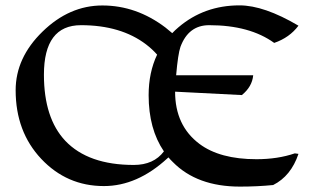

<svg xmlns="http://www.w3.org/2000/svg" viewBox="-20 -689 1159 719"><path d="M625 -564.9Q635.7 -576.2 648.4 -586.9Q744.6 -668.9 877 -668.9Q968.8 -668.9 1097.7 -592.8Q1064 -547.9 1006.8 -528.3Q915 -594.7 763.2 -594.7Q686 -594.7 655.8 -513.7Q646.5 -486.8 639.6 -407.2H928.2Q924.3 -364.3 885.7 -333L635.7 -345.7Q635.7 -218.8 726.6 -150.4Q803.2 -92.8 940.4 -92.8Q1020 -92.8 1084 -114.7L1097.7 -112.8Q1069.8 -29.8 1002.9 3.9Q943.4 9.8 878.4 9.8Q717.8 9.8 627.4 -82Q618.7 -90.3 610.8 -99.6Q608.9 -97.7 606.4 -95.7Q493.7 7.8 369.1 7.8Q230.5 7.8 134.5 -94Q38.6 -195.8 38.6 -351.1Q38.6 -472.7 139.2 -570.6Q239.7 -668.5 363.3 -668.5Q490.7 -668.5 599.6 -585.9Q612.8 -575.7 625 -564.9ZM593.8 -122.1Q536.6 -206.1 536.6 -332.5Q536.6 -417.5 568.4 -484.4Q550.3 -504.9 527.3 -522.5Q432.6 -594.7 283.2 -594.7Q144.5 -594.7 144.5 -409.2Q144.5 -246.6 224.6 -161.6Q310.5 -71.3 481 -71.3Q555.7 -71.3 593.8 -122.1Z"/></svg>

Font: Balgruf
Style: Regular
Weight: 500
Designer: Paul James MIller
Foundry: High-Logic / Made with FontCreator
Version: Version 1.201;March 28, 2021;FontCreator 13.0.0.2683 64-bit